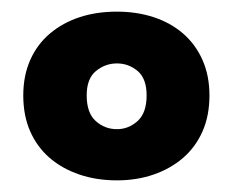

<svg xmlns="http://www.w3.org/2000/svg" viewBox="-20 -642 401 330"><path d="M340 -478Q340 -443 328 -416Q316 -389 294.5 -370.5Q273 -352 244 -342Q215 -332 181 -332Q146 -332 116.5 -342Q87 -352 65.5 -370.5Q44 -389 32 -416Q20 -443 20 -478Q20 -512 32 -539Q44 -566 66 -584.5Q88 -603 117 -612.5Q146 -622 181 -622Q215 -622 244 -612.5Q273 -603 294.5 -584.5Q316 -566 328 -539Q340 -512 340 -478ZM181 -533Q161 -533 145 -520Q129 -507 129 -478Q129 -448 144.5 -434Q160 -420 181 -420Q201 -420 216.5 -434Q232 -448 232 -478Q232 -507 216.5 -520Q201 -533 181 -533Z"/></svg>

Font: Baloo Tammudu 2
Style: Bold
Weight: 700
Designer: Maithili Shingre, Omkar Shende and Ek Type
Foundry: Ek Type
Version: Version 1.640;hotconv 1.0.111;makeotfexe 2.5.65597; ttfautoh